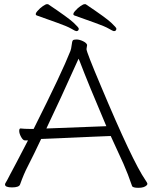

<svg xmlns="http://www.w3.org/2000/svg" viewBox="-20 -895 730 919"><path d="M612 -5Q593 -61 571 -111L510 -244L484 -243Q460 -242 423 -240.5Q386 -239 344.5 -237Q303 -235 265.5 -233.5Q228 -232 205 -231Q182 -230 180 -230H177Q160 -193 144 -161L114 -101Q94 -63 76 -12Q71 2 37.5 2Q4 2 4 -12Q4 -16 7.5 -21Q11 -26 15 -34Q19 -42 28.5 -60Q38 -78 57.5 -114.5Q77 -151 114 -223H99Q90 -223 81 -239.5Q72 -256 72 -268Q72 -280 78 -280H80Q98 -278 119 -278H141Q278 -551 317 -651Q321 -661 323 -679Q325 -697 328.5 -701.5Q332 -706 346 -706Q360 -706 377 -698Q394 -690 397 -680L394 -660Q394 -646 463 -483Q614 -123 676 -33Q685 -20 685.5 -16Q686 -12 682 -8Q670 4 642.5 4Q615 4 612 -5ZM202 -280 489 -291Q402 -495 361 -603L356 -614L351 -603Q268 -418 202 -280ZM317 -651ZM345 -746Q341 -746 321.5 -757.5Q302 -769 254 -786Q206 -803 156 -821Q145 -826 158.5 -841.5Q172 -857 185.5 -866Q199 -875 204 -875H210Q307 -810 332 -786.5Q357 -763 357 -758Q357 -746 345 -746ZM156 -821ZM525 -746Q521 -746 501.5 -757.5Q482 -769 434 -786Q386 -803 336 -821Q325 -826 338.5 -841.5Q352 -857 365.5 -866Q379 -875 384 -875H390Q487 -810 512 -786.5Q537 -763 537 -758Q537 -746 525 -746ZM336 -821Z"/></svg>

Font: LXGW WenKai TC Light
Style: Regular
Weight: 300
Designer: LXGW / Fontworks Inc.
Foundry: LXGW / Fontworks Inc.
Version: Version 1.330